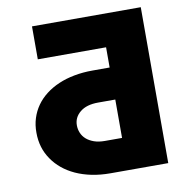

<svg xmlns="http://www.w3.org/2000/svg" viewBox="-82 -811 860 889"><g transform="rotate(-10 348.5 -366.5)"><path d="M637.8 0H366.5Q319.2 0 278.4 -8.3Q237.6 -16.7 203.8 -32.1Q170.1 -47.6 143.8 -69.2Q117.5 -90.9 99.4 -117.5Q61.1 -172.2 61.1 -244.3Q60.7 -280.2 70.7 -311.8Q80.6 -343.4 99.4 -370Q118.3 -396.7 145.4 -417.6Q172.6 -438.6 206.5 -453.1Q240.4 -467.7 280.9 -475.3Q321.4 -483 366.5 -483H447.4V-578.1H126.4V-733H637.8ZM447.4 -152V-332.4H366.5Q311.8 -332.4 281.6 -307.5Q251.4 -283 251.4 -245.7Q251.4 -226.9 258.5 -209.9Q265.6 -192.8 280 -180Q294.4 -167.3 316.1 -159.6Q337.7 -152 366.5 -152Z"/></g></svg>

Font: Linik Sans Black
Style: Regular
Weight: 900
Designer: Fonts by Rasmus Andersson / Changes by Cristiano Sobral with parts from Marc Monis
Foundry: rsms
Version: Version 3.020; ttfautohint (v1.6)